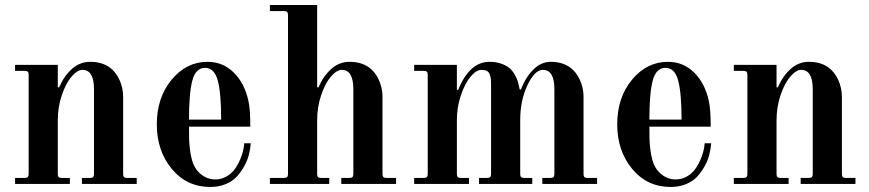

<svg xmlns="http://www.w3.org/2000/svg" viewBox="-20 -732 3456 764"><path d="M40 0V-24H78Q87 -24 90.5 -27.5Q94 -31 94 -40V-434Q94 -443 90.5 -446.5Q87 -450 78 -450H40V-474H210V-385L215 -384Q235 -430 266.5 -458Q298 -486 339 -486Q385 -486 416 -464Q441 -446 455.5 -414Q470 -382 470 -348V-40Q470 -31 473.5 -27.5Q477 -24 486 -24H524V0H306V-24H338Q347 -24 350.5 -27.5Q354 -31 354 -40V-377Q354 -454 308 -454Q288 -454 265 -427.5Q242 -401 226 -353.5Q210 -306 210 -254V-40Q210 -31 213.5 -27.5Q217 -24 226 -24H258V0Z M604 -237Q604 -344 663 -415Q722 -486 806 -486Q867 -486 910.5 -443Q954 -400 969 -328Q976 -296 976 -228H732Q732 -196 732.5 -179Q733 -162 735.5 -140Q738 -118 743 -99Q752 -62 778 -40Q804 -18 837 -18Q862 -18 883.5 -31Q905 -44 918.5 -65Q932 -86 941 -111Q950 -136 952 -162H978Q976 -138 970 -115Q964 -92 951 -69Q938 -46 921 -28Q904 -10 877 1Q850 12 817 12Q723 12 663.5 -60Q604 -132 604 -237ZM732 -256H860Q860 -362 846.5 -412Q833 -462 796 -462Q759 -462 745.5 -412Q732 -362 732 -256Z M1054 0V-24H1110Q1119 -24 1122.5 -27.5Q1126 -31 1126 -40V-672Q1126 -681 1122.5 -684.5Q1119 -688 1110 -688H1054V-712H1242V-385L1247 -384Q1267 -430 1298.5 -458Q1330 -486 1371 -486Q1417 -486 1448 -464Q1473 -446 1487.5 -414Q1502 -382 1502 -348V-40Q1502 -31 1505.5 -27.5Q1509 -24 1518 -24H1556V0H1338V-24H1370Q1379 -24 1382.5 -27.5Q1386 -31 1386 -40V-377Q1386 -454 1340 -454Q1320 -454 1297 -427.5Q1274 -401 1258 -353.5Q1242 -306 1242 -254V-40Q1242 -31 1245.5 -27.5Q1249 -24 1258 -24H1290V0Z M1628 0V-24H1666Q1675 -24 1678.5 -27.5Q1682 -31 1682 -40V-434Q1682 -443 1678.5 -446.5Q1675 -450 1666 -450H1628V-474H1798V-375L1803 -374Q1848 -486 1928 -486Q1954 -486 1975 -478.5Q1996 -471 2008 -460.5Q2020 -450 2029 -434Q2038 -418 2041 -405.5Q2044 -393 2048 -376H2053Q2072 -426 2103 -456Q2134 -486 2171 -486Q2217 -486 2248 -464Q2273 -446 2287.5 -414Q2302 -382 2302 -348V-40Q2302 -31 2305.5 -27.5Q2309 -24 2318 -24H2356V0H2138V-24H2170Q2179 -24 2182.5 -27.5Q2186 -31 2186 -40V-377Q2186 -454 2140 -454Q2108 -454 2079 -393.5Q2050 -333 2050 -254V-40Q2050 -31 2053.5 -27.5Q2057 -24 2066 -24H2098V0H1886V-24H1918Q1927 -24 1930.5 -27.5Q1934 -31 1934 -40V-395Q1934 -410 1933 -418.5Q1932 -427 1928.5 -436.5Q1925 -446 1917 -450Q1909 -454 1896 -454Q1875 -454 1852.5 -427Q1830 -400 1814 -353Q1798 -306 1798 -254V-40Q1798 -31 1801.5 -27.5Q1805 -24 1814 -24H1846V0Z M2436 -237Q2436 -344 2495 -415Q2554 -486 2638 -486Q2699 -486 2742.5 -443Q2786 -400 2801 -328Q2808 -296 2808 -228H2564Q2564 -196 2564.5 -179Q2565 -162 2567.5 -140Q2570 -118 2575 -99Q2584 -62 2610 -40Q2636 -18 2669 -18Q2694 -18 2715.5 -31Q2737 -44 2750.5 -65Q2764 -86 2773 -111Q2782 -136 2784 -162H2810Q2808 -138 2802 -115Q2796 -92 2783 -69Q2770 -46 2753 -28Q2736 -10 2709 1Q2682 12 2649 12Q2555 12 2495.5 -60Q2436 -132 2436 -237ZM2564 -256H2692Q2692 -362 2678.5 -412Q2665 -462 2628 -462Q2591 -462 2577.5 -412Q2564 -362 2564 -256Z M2900 0V-24H2938Q2947 -24 2950.5 -27.5Q2954 -31 2954 -40V-434Q2954 -443 2950.5 -446.5Q2947 -450 2938 -450H2900V-474H3070V-385L3075 -384Q3095 -430 3126.5 -458Q3158 -486 3199 -486Q3245 -486 3276 -464Q3301 -446 3315.5 -414Q3330 -382 3330 -348V-40Q3330 -31 3333.5 -27.5Q3337 -24 3346 -24H3384V0H3166V-24H3198Q3207 -24 3210.5 -27.5Q3214 -31 3214 -40V-377Q3214 -454 3168 -454Q3148 -454 3125 -427.5Q3102 -401 3086 -353.5Q3070 -306 3070 -254V-40Q3070 -31 3073.5 -27.5Q3077 -24 3086 -24H3118V0Z"/></svg>

Font: Old Standard TT
Style: Bold
Weight: 700
Designer: Alexey Kryukov <alexios@thessalonica.org.ru>
Version: Version 2.2